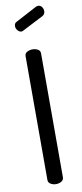

<svg xmlns="http://www.w3.org/2000/svg" viewBox="-104 -991 436 1026"><g transform="rotate(-10 113.5 -477.5)"><path d="M113 0Q98 0 84.5 -7.5Q71 -15 71 -30V-702Q71 -717 84.5 -724Q98 -731 113 -731Q129 -731 142 -724Q155 -717 155 -702V-30Q155 -15 142 -7.5Q129 0 113 0ZM73 -835Q61 -835 52 -846Q43 -857 43 -869Q43 -885 56 -891L173 -953Q179 -955 183 -955Q196 -955 203.5 -944.5Q211 -934 211 -921Q211 -905 197 -897L84 -839Q81 -838 78.5 -836.5Q76 -835 73 -835Z"/></g></svg>

Font: Dosis ExtraLight Medium
Style: Regular
Weight: 500
Version: Version 3.001; ttfautohint (v1.8.2)